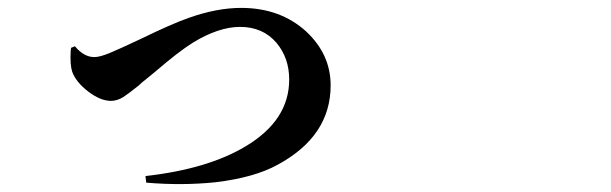

<svg xmlns="http://www.w3.org/2000/svg" viewBox="-20 -475 1540 484"><path d="M348.6 -14.6 346.7 -31.2Q503.9 -48.8 599.6 -106.4Q709 -171.9 709 -274.4Q709 -329.1 676.8 -367.2Q642.6 -407.2 585 -407.2Q531.2 -407.2 465.8 -367.2Q428.7 -343.8 372.1 -294.9Q351.6 -278.3 344.7 -272.5Q338.9 -268.6 330.1 -259.8Q301.8 -237.3 291 -230.5Q275.4 -220.7 259.8 -220.7Q233.4 -220.7 202.6 -244.1Q171.9 -267.6 162.1 -293.9Q156.2 -311.5 158.2 -346.7Q159.2 -351.6 159.2 -354.5L168.9 -358.4Q191.4 -331.1 217.8 -331.1Q231.4 -331.1 256.3 -341.3Q281.2 -351.6 335 -377Q413.1 -415 455.1 -429.7Q526.4 -455.1 587.9 -455.1Q686.5 -455.1 752 -395.5Q813.5 -337.9 813.5 -259.8Q813.5 -131.8 679.7 -59.6Q621.1 -27.3 523.4 -15.6Q438.5 -6.8 348.6 -14.6Z"/></svg>

Font: Bpmf GenYo Min B
Style: B
Weight: 700
Foundry: But Ko
Version: Version 1.320